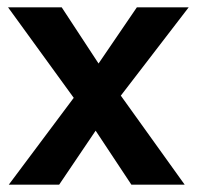

<svg xmlns="http://www.w3.org/2000/svg" viewBox="-20 -506 539 526"><path d="M4 0 182 -238 2 -486H149L250 -332L355 -486H497L311 -244L486 0H340L242 -148L142 0Z"/></svg>

Font: Cantarell
Style: Bold
Weight: 700
Designer: Dave Crossland, Nikolaus Waxweiler, Florian Fecher, Jacques Le Bailly, Eben Sorkin, Alexei Vanyashin, Alexios Zavras, Em
Version: Version 0.303